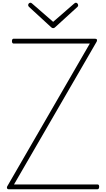

<svg xmlns="http://www.w3.org/2000/svg" viewBox="-20 -1378 774 1398"><path d="M43 0Q37 0 34 -3Q31 -6 30.5 -10.5Q30 -15 32 -20L634 -1061H78Q74 -1061 70.5 -1065Q67 -1069 67 -1079Q67 -1088 70.5 -1092Q74 -1096 78 -1096H672Q683 -1096 685.5 -1090Q688 -1084 684 -1075L82 -35H690Q695 -35 698.5 -31.5Q702 -28 702 -19Q702 -9 698.5 -4.5Q695 0 690 0ZM533 -1358Q539 -1358 544 -1352.5Q549 -1347 549 -1339Q549 -1336 548 -1333.5Q547 -1331 544 -1328L383 -1181Q378 -1176 374.5 -1174.5Q371 -1173 367 -1173Q363 -1173 359.5 -1174.5Q356 -1176 351 -1181L190 -1329Q188 -1332 186.5 -1335Q185 -1338 185 -1340Q185 -1348 190 -1353Q195 -1358 201 -1358Q206 -1358 208.5 -1356Q211 -1354 214 -1352L367 -1219L520 -1352Q523 -1354 526 -1356Q529 -1358 533 -1358Z"/></svg>

Font: Playwrite FR Moderne Thin
Style: Regular
Weight: 250
Version: Version 1.002